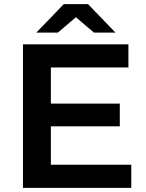

<svg xmlns="http://www.w3.org/2000/svg" viewBox="-20 -916 711 936"><path d="M228 -113H620V0H92V-700H606V-587H228V-411H564V-300H228ZM157 -757 291 -896H409L543 -757H438L350 -832L262 -757Z"/></svg>

Font: Belfius21
Style: Bold
Weight: 700
Designer: Montserrat's base design by Julieta Ulanovsky, modified by Coast SPRL for Belfius Bank NV.
Foundry: Montserrat's base design by Julieta Ulanovsky, modified by Coast SPRL for Belfius Bank NV.
Version: Version 2.000;FEAKit 1.0